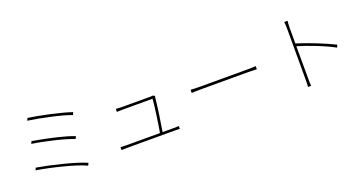

<svg xmlns="http://www.w3.org/2000/svg" viewBox="-37 -1443 4075 2147"><g transform="rotate(-20 2000.0 -370.0)"><path d="M290 -731Q392 -717 547.5 -682.5Q703 -648 793 -617L780 -587Q691 -620 539 -653.5Q387 -687 278 -702ZM244 -472Q576 -414 730 -354L716 -325Q632 -358 486 -393Q340 -428 231 -443ZM187 -177Q323 -154 494 -110.5Q665 -67 760 -26L746 3Q656 -39 484.5 -83Q313 -127 175 -149Z M1656 -65H1790Q1818 -65 1850 -67V-34Q1834 -35 1793 -35H1224Q1200 -35 1156 -33V-68Q1189 -65 1224 -65H1625Q1637 -129 1657 -272Q1677 -415 1678 -454H1314Q1295 -454 1253 -452V-488Q1295 -484 1313 -484H1664Q1683 -484 1689 -487L1715 -475Q1711 -463 1711 -455Q1693 -282 1656 -65Z M2112 -365V-403Q2160 -399 2230 -399H2789Q2851 -399 2887 -403V-365Q2836 -368 2790 -368H2230Q2150 -368 2112 -365Z M3826 -316 3813 -285Q3733 -330 3606.5 -380Q3480 -430 3390 -456L3391 -81Q3391 -8 3394 17H3357Q3360 -8 3360 -81V-669Q3360 -723 3355 -757H3395Q3390 -714 3390 -669V-489Q3488 -459 3611.5 -410Q3735 -361 3826 -316Z"/></g></svg>

Font: Noto Sans Korean Thin
Style: Regular
Weight: 250
Designer: Ryoko NISHIZUKA  (kana & ideographs); Paul D. Hunt (Latin, Greek & Cyrillic); Wenlong ZHANG  (bopomofo); Sandoll Communi
Foundry: Adobe Systems Incorporated
Version: Version 1.0001;PS 1;hotconv 1.0.78;makeotf.lib2.5.61930